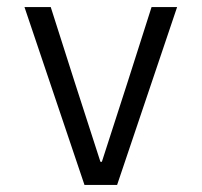

<svg xmlns="http://www.w3.org/2000/svg" viewBox="-20 -521 568 541"><path d="M218 0 49 -501H123L190 -291L263 -65H267L340 -291L407 -501H479L310 0Z"/></svg>

Font: PlemolJP
Style: Regular
Weight: 400
Monospace: yes
Version: v2.0.4; ttfautohint (v1.8.4.7-5d5b-dirty) -l 6 -r 45 -G 200 